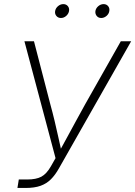

<svg xmlns="http://www.w3.org/2000/svg" viewBox="-20 -932 670 952"><path d="M66.4 0 73.2 -42H114.3Q159.2 -42 185.1 -55.9Q210.9 -69.8 232.4 -107.4L255.4 -147.9L101.1 -727.5H148.4L229.5 -415Q241.2 -372.6 250.5 -333.5Q259.8 -294.4 268.3 -255.9Q276.9 -217.3 285.6 -178.2H272.9Q294.4 -217.3 315.2 -255.6Q335.9 -293.9 357.4 -333.3Q378.9 -372.6 402.3 -415L579.1 -727.5H630.4L272.5 -97.7Q253.9 -64.5 232.4 -43Q210.9 -21.5 180.9 -10.7Q150.9 0 106.4 0ZM481.9 -842.8Q467.8 -842.8 459.5 -853Q451.2 -863.3 453.1 -877.4Q455.6 -891.6 467.5 -901.6Q479.5 -911.6 493.7 -911.6Q507.8 -911.6 516.1 -901.6Q524.4 -891.6 522 -877.4Q520 -863.3 508.1 -853Q496.1 -842.8 481.9 -842.8ZM282.2 -842.8Q268.1 -842.8 259.5 -853Q251 -863.3 253.4 -877.4Q255.9 -891.6 267.8 -901.6Q279.8 -911.6 293.9 -911.6Q308.1 -911.6 316.4 -901.6Q324.7 -891.6 322.3 -877.4Q319.8 -863.3 308.1 -853Q296.4 -842.8 282.2 -842.8Z"/></svg>

Font: Inter 18pt ExtraLight
Style: Italic
Weight: 250
Italic angle: -9.3988°
Designer: Rasmus Andersson
Foundry: rsms
Version: Version 4.001;git-66647c0bb